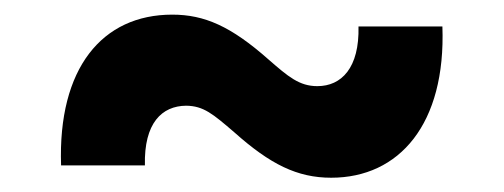

<svg xmlns="http://www.w3.org/2000/svg" viewBox="-20 -425 695 265"><path d="M64.3 -196.7H180C178.6 -255.3 203.5 -278.8 236.9 -279.1C261 -278.8 273.8 -267.8 303.6 -242.2C353 -198.2 390.3 -179.7 437.1 -179.7C531.2 -179.7 595.5 -253.9 590.6 -388.5H474.8C476.2 -331.3 451.3 -306.1 418 -306.1C393.1 -306.1 377.8 -319.2 350.5 -343C298.7 -388.8 262.1 -404.8 217.7 -404.8C121.1 -404.8 59.7 -331 64.3 -196.7Z"/></svg>

Font: RED Number
Style: Bold
Weight: 700
Designer: RED UED
Foundry: rsms
Version: Version 1.003;FEAKit 1.0